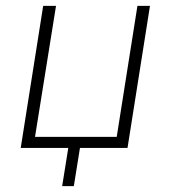

<svg xmlns="http://www.w3.org/2000/svg" viewBox="-20 -507 585 658"><path d="M193 131 214 0H51L128 -487H172L100 -38H380L451 -487H494L417 0H254L233 131Z"/></svg>

Font: Nunito Sans 10pt SemiCondensed ExtraLight
Style: Italic
Weight: 250
Width: 4
Italic angle: -9°
Designer: Vernon Adams
Foundry: Vernon Adams
Version: Version 3.101;gftools[0.9.27]